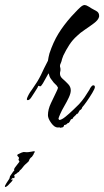

<svg xmlns="http://www.w3.org/2000/svg" viewBox="-74 -582 415 765"><path d="M167 -73Q164 -73 162 -75Q161 -74 156 -74Q143 -74 130 -92Q117 -110 117 -123Q117 -146 129 -171L151 -217Q157 -229 157 -233Q157 -233 152 -241L147 -246Q145 -248 143.5 -249.5Q142 -251 140 -253Q134 -260 128 -269Q122 -278 120 -290Q118 -288 111 -275Q104 -262 97 -250Q90 -238 86 -238Q84 -238 83 -239Q82 -240 80 -240Q78 -240 75 -232Q71 -226 64 -214.5Q57 -203 50 -193Q43 -183 37 -183Q33 -183 33 -187Q33 -190 37 -198.5Q41 -207 46.5 -215.5Q52 -224 54 -226Q66 -243 74 -256Q82 -269 89 -283Q95 -296 101.5 -309.5Q108 -323 117 -340Q119 -354 123 -369Q138 -414 158.5 -447.5Q179 -481 210 -516Q217 -523 226.5 -533.5Q236 -544 246 -553Q256 -562 263 -562Q269 -562 277 -557Q281 -555 284 -553Q287 -551 290 -549L310 -538Q321 -532 321 -519Q321 -514 320 -513Q317 -502 300.5 -489.5Q284 -477 264.5 -464Q245 -451 233 -439Q215 -423 202 -403Q189 -383 178 -360Q177 -356 175.5 -353Q174 -350 173 -346Q172 -339 168 -330Q167 -328 166 -325.5Q165 -323 165 -320Q165 -315 166 -313Q167 -310 167 -305Q167 -299 166 -297Q165 -294 165 -288Q165 -277 176 -267.5Q187 -258 197.5 -247Q208 -236 208 -222Q208 -210 200 -193Q192 -176 182 -159Q172 -142 166 -128L161 -116L159 -109Q159 -107 160 -107L162 -104Q171 -104 187 -117Q203 -130 219 -145.5Q235 -161 241 -167Q253 -180 263 -194.5Q273 -209 282 -224Q284 -229 288.5 -235.5Q293 -242 298 -242Q304 -242 304 -235Q304 -229 293.5 -211.5Q283 -194 271 -177Q259 -160 254 -155L253 -153V-152Q250 -145 244 -143Q243 -142 241 -138Q239 -134 238 -133Q238 -131 235 -129L231 -128Q230 -124 225 -121L219 -115Q218 -115 218 -114Q218 -113 217 -113Q216 -107 209 -107Q207 -103 203.5 -97Q200 -91 195 -91Q190 -84 182 -84Q181 -83 181 -81Q181 -80 180 -79Q178 -74 171 -74Q170 -73 167 -73ZM-52 163Q-56 163 -53.5 157Q-51 151 -38 132Q-36 129 -35.5 126Q-35 123 -34 120Q-30 115 -26 108.5Q-22 102 -18 98Q-16 96 -17 95Q-18 94 -18 92Q-16 87 -9 78.5Q-2 70 3 63Q4 60 1.5 58Q-1 56 0 52Q4 47 -1 43Q-6 39 -5 35Q-4 33 3.5 30Q11 27 12 26Q14 26 17 24.5Q20 23 25 24Q34 25 40 24Q46 23 53 22Q60 20 64 21Q66 22 64 24.5Q62 27 61 29Q60 31 59.5 33Q59 35 57 37Q53 44 51 44.5Q49 45 44 52Q43 54 41.5 58Q40 62 37 64L27 73L21 79Q20 80 20 80.5Q20 81 18 83Q10 94 5 97Q5 97 1 103Q-4 105 -6 107.5Q-8 110 -12 112Q-16 113 -18 119Q-20 120 -17.5 119.5Q-15 119 -16 121Q-16 121 -16 123.5Q-16 126 -18 128Q-19 129 -20 127.5Q-21 126 -22 127Q-23 126 -23.5 127.5Q-24 129 -26 129Q-33 136 -28 134Q-23 132 -24 133Q-23 137 -28.5 142.5Q-34 148 -36 150Q-45 161 -52 163Z"/></svg>

Font: Water Brush
Style: Regular
Weight: 400
Designer: Robert E. Leuschke
Foundry: Robert E. Leuschke
Version: Version 1.010; ttfautohint (v1.8.4.7-5d5b)